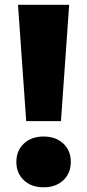

<svg xmlns="http://www.w3.org/2000/svg" viewBox="-20 -770 363 800"><path d="M55 -750H268.2L234 -265.2H89.2ZM161.6 10.4Q111 10.4 79.6 -18.9Q48.2 -48.2 48.2 -95.4Q48.2 -142.6 79.6 -171.9Q111 -201.2 161.6 -201.2Q212.6 -201.2 243.8 -171.9Q275 -142.6 275 -95.4Q275 -48.2 243.8 -18.9Q212.6 10.4 161.6 10.4Z"/></svg>

Font: Unbounded
Style: Regular
Weight: 400
Designer: Luke Prowse, Jean-Baptiste Morizot, Fátima Lázaro, Florian Runge
Foundry: NaN
Version: Version 1.701;gftools[0.9.28.dev5+ged2979d]